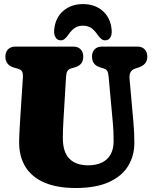

<svg xmlns="http://www.w3.org/2000/svg" viewBox="-20 -934 763 964"><path d="M546.5 -317.5 525.5 -547.5Q523.5 -569.5 518.2 -578Q513 -586.5 501.5 -590L486.5 -594.5Q463 -601.5 452.5 -614.8Q442 -628 442 -650Q442 -672.5 455 -686.2Q468 -700 492 -700H669.5Q693.5 -700 706.5 -686.2Q719.5 -672.5 719.5 -650Q719.5 -628 708 -615Q696.5 -602 675 -595L660 -590Q643.5 -585 636 -572.5Q628.5 -560 630.5 -538L650 -318.5Q652.5 -292.5 653.5 -267.8Q654.5 -243 654.5 -216Q654.5 -151 622.8 -99.8Q591 -48.5 525.8 -19.2Q460.5 10 359.5 10Q267 10 203.8 -17Q140.5 -44 108.2 -95.5Q76 -147 76 -220.5Q76 -233.5 76.8 -251.5Q77.5 -269.5 78.8 -291.5Q80 -313.5 81.5 -338.5L95 -546Q96 -565.5 90.5 -575.2Q85 -585 67 -590L52 -594Q7 -606.5 7 -650Q7 -672.5 20.2 -686.2Q33.5 -700 57.5 -700H348Q372 -700 385 -686.2Q398 -672.5 398 -650Q398 -627.5 387 -614.5Q376 -601.5 353.5 -595L335.5 -590Q323.5 -586.5 318 -576.5Q312.5 -566.5 311.5 -547L298.5 -329.5Q297 -302.5 296.2 -280.2Q295.5 -258 295.5 -242Q295.5 -170 328.5 -137Q361.5 -104 422 -104Q464.5 -104 493 -118.5Q521.5 -133 536 -160Q550.5 -187 550.5 -224Q550.5 -254 549.5 -274.8Q548.5 -295.5 546.5 -317.5ZM396.5 -805Q372 -805 355 -793.5Q338 -782 322.5 -758.5Q313 -745.5 304.5 -738.5Q296 -731.5 285 -731.5Q268 -731.5 259 -746.2Q250 -761 252 -784.5Q257.5 -844 297 -878.8Q336.5 -913.5 396.5 -913.5Q456.5 -913.5 496 -878.8Q535.5 -844 540.5 -784.5Q543 -761 534 -746.2Q525 -731.5 507.5 -731.5Q497 -731.5 488.5 -738.5Q480 -745.5 470.5 -758.5Q455 -782 438 -793.5Q421 -805 396.5 -805Z"/></svg>

Font: Fraunces 144pt S100 Black
Style: Regular
Weight: 900
Version: Version 1.000